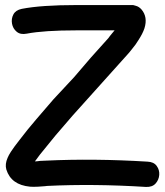

<svg xmlns="http://www.w3.org/2000/svg" viewBox="-20 -735 653 759"><path d="M557 4Q582 5 595 -9.5Q608 -24 609.5 -43.5Q611 -63 599.5 -79Q588 -95 563 -96Q351 -109 162 -100Q153 -100 139 -99Q125 -97 118 -97Q125 -107 138 -124L199 -199L267 -278L487 -523Q488 -524 493 -530L501 -540Q517 -559 527 -576Q544 -602 551 -623Q565 -668 539 -698Q529 -709 517 -712Q514 -713 510 -714Q508 -715 506 -715H282Q143 -715 66 -700Q42 -695 33 -678Q24 -661 27.5 -641.5Q31 -622 46 -609.5Q61 -597 86 -602Q154 -615 282 -615H433L423 -603L414 -592L409 -585L339 -507L273 -430L191 -342L123 -263Q87 -221 59 -184Q36 -155 23 -135Q14 -121 10 -111Q-1 -86 5 -65Q24 -4 99 3Q111 4 130.5 3Q150 2 158 1L166 0Q350 -9 557 4Z"/></svg>

Font: Balsamiq Sans
Style: Regular
Weight: 400
Designer: Michael Angeles
Foundry: Balsamiq SRL
Version: Version 1.020; ttfautohint (v1.8.4.7-5d5b);gftools[0.9.26]